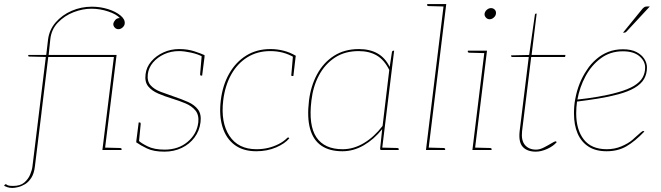

<svg xmlns="http://www.w3.org/2000/svg" viewBox="-81 -740 3258 947"><path d="M89 0 145 -459 64 -461Q61 -461 59.5 -462Q58 -463 58 -465L59 -469H147L156 -545Q162 -593 193.5 -629.5Q225 -666 272 -686.5Q319 -707 372 -707Q414 -707 452 -695Q490 -683 513.5 -663.5Q537 -644 534 -623Q533 -613 523.5 -604.5Q514 -596 503 -596Q492 -596 484.5 -604.5Q477 -613 478 -623Q480 -633 488 -642Q496 -651 510 -651Q493 -670 452.5 -683.5Q412 -697 370 -697Q327 -697 282.5 -680Q238 -663 205 -629Q172 -595 167 -545L159 -469H494L487 -459H157L101 0ZM-20 187Q-34 187 -44 183.5Q-54 180 -61 176L-57 171Q-53 166 -47 171.5Q-41 177 -16 177Q19 177 38.5 160.5Q58 144 67.5 121.5Q77 99 79 81L112 -187H124L91 82Q87 116 73.5 137Q60 158 42.5 168.5Q25 179 8 183Q-9 187 -20 187ZM433 0 435 -12 512 -10Q514 -10 516.5 -8.5Q519 -7 519 -5L518 0ZM424 0 482 -469H494L436 0Z M730 8Q677 8 644.5 -7.5Q612 -23 591 -38L593 -56L603 -46Q615 -34 647.5 -18Q680 -2 731 -2Q799 -2 844.5 -40.5Q890 -79 897 -136Q901 -173 883 -195Q865 -217 834 -230Q803 -243 767 -254Q731 -265 699.5 -278.5Q668 -292 650 -314Q632 -336 637 -374Q641 -409 665 -437Q689 -465 725 -481.5Q761 -498 803 -498Q844 -498 877.5 -487Q911 -476 928 -468L927 -453L917 -461Q895 -473 861 -480.5Q827 -488 802 -488Q762 -488 728.5 -472.5Q695 -457 673.5 -431.5Q652 -406 648 -374Q644 -339 662 -319Q680 -299 712 -287Q744 -275 779 -263Q815 -251 846.5 -237Q878 -223 895.5 -200Q913 -177 908 -137Q903 -95 878.5 -62Q854 -29 815.5 -10.5Q777 8 730 8ZM914 -467 928 -461 916 -367H910Q908 -367 907 -369.5Q906 -372 906 -374ZM604 -36 591 -42 603 -136H609Q611 -136 612 -133.5Q613 -131 613 -129Z M1183 6Q1118 6 1076 -25.5Q1034 -57 1016.5 -113.5Q999 -170 1008 -245Q1017 -320 1049.5 -377Q1082 -434 1133.5 -466Q1185 -498 1253 -498Q1286 -498 1317.5 -490Q1349 -482 1378 -465L1377 -458H1368Q1342 -473 1313.5 -480.5Q1285 -488 1252 -488Q1188 -488 1139 -457.5Q1090 -427 1059.5 -372.5Q1029 -318 1020 -245Q1007 -136 1050.5 -70Q1094 -4 1184 -4Q1214 -4 1241.5 -10.5Q1269 -17 1293.5 -29.5Q1318 -42 1336 -60Q1341 -64 1344 -60L1346 -58Q1325 -32 1281 -13Q1237 6 1183 6ZM1364 -465 1377 -459 1366 -365H1360Q1357 -365 1356 -367.5Q1355 -370 1356 -372Z M1608 6Q1544 6 1504 -21.5Q1464 -49 1448.5 -104.5Q1433 -160 1443 -244Q1452 -316 1483 -373.5Q1514 -431 1566 -464.5Q1618 -498 1689 -498Q1743 -498 1781 -476.5Q1819 -455 1841 -410L1852 -482Q1853 -490 1860 -490H1863L1803 0H1800Q1793 0 1794 -8L1804 -103Q1764 -53 1713.5 -23.5Q1663 6 1608 6ZM1609 -4Q1663 -4 1714 -34.5Q1765 -65 1806 -119L1839 -395Q1814 -445 1777 -466.5Q1740 -488 1688 -488Q1620 -488 1571 -456Q1522 -424 1492.5 -369Q1463 -314 1455 -244Q1440 -122 1479.5 -63Q1519 -4 1609 -4ZM1800 0 1802 -12 1879 -10Q1881 -10 1883.5 -8.5Q1886 -7 1886 -5L1885 0Z M2020 0 2108 -720H2120L2032 0ZM2029 0 2031 -12 2108 -10Q2110 -10 2112.5 -8.5Q2115 -7 2115 -5L2114 0ZM2111 -720 2109 -708 2032 -710Q2030 -710 2027.5 -711.5Q2025 -713 2026 -715V-720Z M2249 0 2309 -490H2321L2261 0ZM2258 0 2260 -12 2337 -10Q2339 -10 2341.5 -8.5Q2344 -7 2344 -5L2343 0ZM2312 -490 2310 -478 2233 -480Q2231 -480 2228.5 -481.5Q2226 -483 2226 -485L2227 -490ZM2334 -645Q2323 -645 2315.5 -653.5Q2308 -662 2309 -672Q2311 -684 2320.5 -692Q2330 -700 2341 -700Q2352 -700 2359.5 -692Q2367 -684 2365 -672Q2364 -662 2354.5 -653.5Q2345 -645 2334 -645Z M2562 8Q2519 8 2497.5 -15.5Q2476 -39 2482 -93L2527 -459H2446Q2443 -459 2441.5 -460.5Q2440 -462 2440 -464V-467L2529 -469L2557 -666Q2558 -673 2563 -673H2566L2541 -469H2708L2706 -459H2539L2494 -93Q2489 -47 2508.5 -24.5Q2528 -2 2563 -2Q2581 -2 2601.5 -12.5Q2622 -23 2638.5 -33Q2655 -43 2659 -43Q2661 -43 2663 -41L2665 -39Q2648 -19 2618 -5.5Q2588 8 2562 8Z M2911 6Q2857 6 2821.5 -17Q2786 -40 2768 -81.5Q2750 -123 2750 -181Q2750 -199 2751.5 -217.5Q2753 -236 2757 -255Q2764 -293 2778 -328Q2792 -363 2813 -394Q2823 -410 2835 -423.5Q2847 -437 2860 -448Q2886 -471 2919 -484Q2952 -497 2991 -497Q3032 -497 3058 -483.5Q3084 -470 3097 -449.5Q3110 -429 3110 -407Q3110 -376 3096 -351Q3082 -326 3048 -306Q3017 -288 2969 -275Q2921 -262 2867.5 -253.5Q2814 -245 2765 -239Q2763 -225 2762 -210Q2761 -195 2761 -181Q2761 -100 2798.5 -52Q2836 -4 2912 -4Q2950 -4 2983.5 -18Q3017 -32 3038 -50Q3046 -57 3057 -67Q3068 -77 3078 -85.5Q3088 -94 3091 -94Q3094 -94 3096 -92L3097 -91Q3051 -43 3009 -18.5Q2967 6 2911 6ZM2767 -249Q2815 -254 2868.5 -263Q2922 -272 2969 -285.5Q3016 -299 3045 -316Q3076 -335 3088.5 -357.5Q3101 -380 3101 -407Q3101 -439 3072.5 -463Q3044 -487 2991 -487Q2929 -487 2882.5 -452.5Q2836 -418 2807 -364Q2778 -310 2767 -249ZM3111 -708H3124L3008 -583Q3006 -581 3003.5 -580Q3001 -579 2999 -579H2992L3088 -697Q3095 -704 3099 -706Q3103 -708 3111 -708Z"/></svg>

Font: Aleo Thin
Style: Italic
Weight: 250
Italic angle: -7°
Designer: Alessio Laiso
Foundry: Alessio Laiso
Version: Version 2.001;gftools[0.9.29]